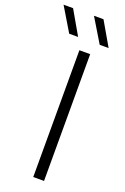

<svg xmlns="http://www.w3.org/2000/svg" viewBox="-242 -999 686 1053"><g transform="rotate(20 101.0 -472.5)"><path d="M102 0V-740H165V0ZM196.5 -806 112.5 -945H168L248.5 -806ZM18.5 -806 -65 -945H-9.5L70.5 -806Z"/></g></svg>

Font: Encode Sans Exp Lt
Style: Regular
Weight: 300
Width: 7
Designer: Multiple Designers
Foundry: Impallari Type
Version: Version 3.002; ttfautohint (v1.8.3) -l 8 -r 50 -G 200 -x 14 